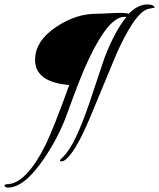

<svg xmlns="http://www.w3.org/2000/svg" viewBox="-72 -668 717 865"><path d="M-36 177Q-50 177 -52 168Q-49 162 -42 162Q46 162 136 -21Q150 -50 176.5 -116Q203 -182 240 -285Q86 -298 86 -398Q86 -484 183 -548Q271 -606 361 -606Q370 -606 383.5 -606.5Q397 -607 415 -608Q433 -609 446.5 -609.5Q460 -610 469 -610Q495 -610 508 -606Q549 -648 593 -648Q619 -648 625 -635Q622 -632 606.5 -630Q591 -628 580 -621Q527 -590 453 -426L331 -132Q262 30 216 56Q212 59 204 59Q198 59 198 55Q200 50 212 39Q266 -12 332 -208Q349 -258 365.5 -308Q382 -358 399 -408Q445 -528 498 -592H488Q419 -592 330 -406Q310 -365 285 -301.5Q260 -238 229 -152Q191 -48 126 47Q38 177 -36 177Z"/></svg>

Font: Ephesis
Style: Regular
Weight: 400
Designer: Robert E. Leuschke
Foundry: Robert E. Leuschke
Version: Version 1.010; ttfautohint (v1.8.3)